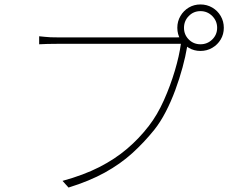

<svg xmlns="http://www.w3.org/2000/svg" viewBox="-20 -828 1040 863"><path d="M807 -703Q807 -672 828.5 -650.5Q850 -629 881 -629Q912 -629 934 -650.5Q956 -672 956 -703Q956 -734 934 -756Q912 -778 881 -778Q850 -778 828.5 -756Q807 -734 807 -703ZM777 -703Q777 -732 791 -756Q805 -780 828.5 -794Q852 -808 881 -808Q910 -808 934 -794Q958 -780 972 -756Q986 -732 986 -703Q986 -674 972 -650.5Q958 -627 934 -613Q910 -599 881 -599Q852 -599 828.5 -613Q805 -627 791 -650.5Q777 -674 777 -703ZM829 -648Q826 -641 824.5 -636Q823 -631 821 -617Q814 -575 800.5 -525Q787 -475 768 -423.5Q749 -372 725 -325.5Q701 -279 673 -244Q627 -187 574 -139Q521 -91 451.5 -52.5Q382 -14 288 15L261 -15Q356 -41 426.5 -77Q497 -113 551.5 -159.5Q606 -206 649 -262Q687 -311 716.5 -377Q746 -443 766 -510.5Q786 -578 793 -631Q779 -631 736 -631Q693 -631 633.5 -631Q574 -631 509 -631Q444 -631 385.5 -631Q327 -631 286.5 -631Q246 -631 236 -631Q211 -631 193 -630.5Q175 -630 156 -629V-665Q169 -664 181 -662.5Q193 -661 207 -660.5Q221 -660 237 -660Q245 -660 276.5 -660Q308 -660 354.5 -660Q401 -660 455 -660Q509 -660 562.5 -660Q616 -660 662 -660Q708 -660 739 -660Q770 -660 777 -660Q785 -660 791.5 -660.5Q798 -661 806 -663Z"/></svg>

Font: Noto Sans JP
Style: Regular
Weight: 100
Designer: Ryoko NISHIZUKA 西塚涼子 (kana, bopomofo & ideographs); Paul D. Hunt (Latin, Greek & Cyrillic); Sandoll Communications 산돌커뮤니
Foundry: Adobe
Version: Version 2.004;hotconv 1.0.118;makeotfexe 2.5.65603